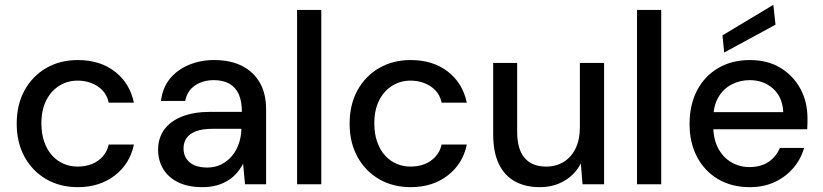

<svg xmlns="http://www.w3.org/2000/svg" viewBox="-20 -761 3398 793"><path d="M301 12Q228 12 171 -21Q114 -54 81.5 -113Q49 -172 49 -250Q49 -329 81.5 -388Q114 -447 171 -480Q228 -513 301 -513Q393 -513 454.5 -465.5Q516 -418 533 -337H429Q420 -380 384 -404Q348 -428 300 -428Q260 -428 226 -407.5Q192 -387 171.5 -347.5Q151 -308 151 -251Q151 -208 163 -174.5Q175 -141 195.5 -118.5Q216 -96 243 -84.5Q270 -73 300 -73Q333 -73 359.5 -83.5Q386 -94 404.5 -115Q423 -136 429 -164H533Q517 -85 454.5 -36.5Q392 12 301 12Z M817 12Q755 12 714 -9Q673 -30 653 -65Q633 -100 633 -142Q633 -191 658.5 -226Q684 -261 732.5 -280Q781 -299 848 -299H979Q979 -343 966 -372Q953 -401 927 -415.5Q901 -430 863 -430Q818 -430 785.5 -408Q753 -386 745 -344H645Q651 -398 681.5 -435.5Q712 -473 760 -493Q808 -513 863 -513Q933 -513 981 -488Q1029 -463 1054 -418Q1079 -373 1079 -310V0H992L984 -85Q974 -65 958.5 -47Q943 -29 922.5 -16Q902 -3 875.5 4.5Q849 12 817 12ZM836 -69Q868 -69 894 -82Q920 -95 938.5 -117.5Q957 -140 966.5 -168Q976 -196 977 -227V-229H858Q815 -229 788.5 -218.5Q762 -208 750 -190Q738 -172 738 -148Q738 -124 749.5 -106Q761 -88 783 -78.5Q805 -69 836 -69Z M1207 0V-720H1307V0Z M1676 12Q1603 12 1546 -21Q1489 -54 1456.5 -113Q1424 -172 1424 -250Q1424 -329 1456.5 -388Q1489 -447 1546 -480Q1603 -513 1676 -513Q1768 -513 1829.5 -465.5Q1891 -418 1908 -337H1804Q1795 -380 1759 -404Q1723 -428 1675 -428Q1635 -428 1601 -407.5Q1567 -387 1546.5 -347.5Q1526 -308 1526 -251Q1526 -208 1538 -174.5Q1550 -141 1570.5 -118.5Q1591 -96 1618 -84.5Q1645 -73 1675 -73Q1708 -73 1734.5 -83.5Q1761 -94 1779.5 -115Q1798 -136 1804 -164H1908Q1892 -85 1829.5 -36.5Q1767 12 1676 12Z M2209 12Q2150 12 2106.5 -12Q2063 -36 2040 -84.5Q2017 -133 2017 -206V-501H2116V-217Q2116 -145 2146.5 -109Q2177 -73 2236 -73Q2276 -73 2307.5 -92Q2339 -111 2357 -147.5Q2375 -184 2375 -236V-501H2475V0H2386L2379 -86Q2356 -41 2311.5 -14.5Q2267 12 2209 12Z M2611 0V-720H2711V0Z M3076 12Q3003 12 2947 -20.5Q2891 -53 2859.5 -112Q2828 -171 2828 -249Q2828 -328 2859 -387.5Q2890 -447 2946.5 -480Q3003 -513 3077 -513Q3151 -513 3204 -480.5Q3257 -448 3286 -394Q3315 -340 3315 -274Q3315 -264 3315 -252.5Q3315 -241 3314 -227H2901V-298H3215Q3212 -360 3173 -395Q3134 -430 3076 -430Q3036 -430 3001.5 -412Q2967 -394 2946.5 -358.5Q2926 -323 2926 -270V-241Q2926 -186 2946.5 -148Q2967 -110 3001 -90.5Q3035 -71 3075 -71Q3123 -71 3154.5 -92.5Q3186 -114 3201 -150H3301Q3288 -104 3257 -67.5Q3226 -31 3180.5 -9.5Q3135 12 3076 12ZM2971 -544 2964 -615 3174 -741 3183 -659Z"/></svg>

Font: DM Sans 17pt Medium
Style: Regular
Weight: 500
Version: Version 4.004;gftools[0.9.30]